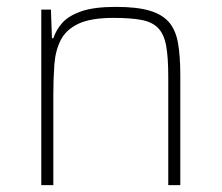

<svg xmlns="http://www.w3.org/2000/svg" viewBox="-20 -538 644 558"><path d="M100 0V-510H128L131 -427H135Q143 -451 161 -471.5Q179 -492 216 -505Q253 -518 317 -518Q378 -518 415 -507Q452 -496 471.5 -473Q491 -450 497.5 -412Q504 -374 504 -320V0H469V-315Q469 -371 463 -404.5Q457 -438 440 -456Q423 -474 391.5 -480Q360 -486 310 -486Q244 -486 208 -469Q172 -452 156.5 -421.5Q141 -391 138 -350.5Q135 -310 135 -264V0Z"/></svg>

Font: Saira Thin
Style: Regular
Weight: 100
Designer: Hector Gatti with collaboration of the Omnibus-Type team
Foundry: Omnibus-Type
Version: Version 1.101